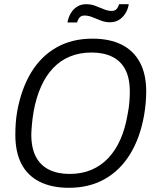

<svg xmlns="http://www.w3.org/2000/svg" viewBox="-20 -882 740 914"><path d="M308 12Q227 12 169.5 -16.5Q112 -45 82.5 -101Q53 -157 53 -240Q53 -268 55 -296Q57 -324 62 -353Q82 -461 129 -538Q176 -615 249.5 -656.5Q323 -698 420 -698Q502 -698 559 -669.5Q616 -641 646 -585Q676 -529 676 -447Q676 -420 673.5 -391.5Q671 -363 666 -334Q647 -226 599.5 -148.5Q552 -71 478.5 -29.5Q405 12 308 12ZM311 -54Q369 -54 415 -73.5Q461 -93 495.5 -129.5Q530 -166 553 -218Q576 -270 587 -335Q591 -354 593 -369.5Q595 -385 596 -398Q597 -411 597.5 -422.5Q598 -434 598 -445Q598 -510 576.5 -551Q555 -592 514 -612Q473 -632 416 -632Q359 -632 313 -613Q267 -594 232.5 -557.5Q198 -521 175 -469Q152 -417 140 -351Q137 -333 135 -317.5Q133 -302 132 -289Q131 -276 130 -264.5Q129 -253 129 -242Q129 -177 151 -135.5Q173 -94 214 -74Q255 -54 311 -54ZM301 -775Q306 -801 317.5 -820Q329 -839 347.5 -850.5Q366 -862 390 -862Q414 -862 434.5 -854Q455 -846 474.5 -838Q494 -830 512 -830Q527 -830 535 -839Q543 -848 547 -862H593Q589 -837 576.5 -817.5Q564 -798 546 -787Q528 -776 503 -776Q481 -776 460.5 -784Q440 -792 420.5 -800Q401 -808 382 -808Q367 -808 359 -799Q351 -790 347 -775Z"/></svg>

Font: Archivo SemiCondensed Light
Style: Italic
Weight: 300
Width: 4
Italic angle: -10°
Designer: Hector Gatti
Foundry: Omnibus-Type
Version: Version 2.001